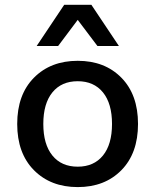

<svg xmlns="http://www.w3.org/2000/svg" viewBox="-20 -760 640 790"><path d="M469.2 -570.8H380.9L299.8 -678.2L219.2 -570.8H130.9L244.1 -740.2H356ZM119.6 -440.2Q188.5 -509.8 299.8 -509.8Q411.1 -509.8 479.5 -440.2Q547.9 -370.6 547.9 -250Q547.9 -129.4 479.5 -59.8Q411.1 9.8 299.8 9.8Q188.5 9.8 119.6 -59.8Q50.8 -129.4 50.8 -250Q50.8 -370.6 119.6 -440.2ZM299.8 -425.8Q232.9 -425.8 195.6 -379.9Q158.2 -334 158.2 -250Q158.2 -166 195.6 -120.1Q232.9 -74.2 299.8 -74.2Q366.2 -74.2 403.6 -120.1Q440.9 -166 440.9 -250Q440.9 -334 403.6 -379.9Q366.2 -425.8 299.8 -425.8Z"/></svg>

Font: Work Sans Medium
Style: Regular
Weight: 500
Designer: Wei Huang
Foundry: Wei Huang
Version: Version 2.012